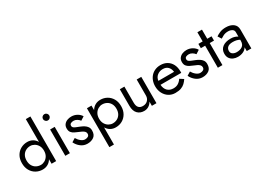

<svg xmlns="http://www.w3.org/2000/svg" viewBox="-11 -1733 3994 2906"><g transform="rotate(-30 1985.5 -280.0)"><path d="M116 -230Q116 -283 137.5 -320Q159 -357 195 -376Q231 -395 273 -395Q308 -395 342 -376Q376 -357 398 -320Q420 -283 420 -230Q420 -177 398 -140Q376 -103 342 -84Q308 -65 273 -65Q231 -65 195 -84Q159 -103 137.5 -140Q116 -177 116 -230ZM35 -230Q35 -156 66 -102Q97 -48 149 -19Q201 10 263 10Q314 10 354.5 -13Q395 -36 420 -79V0H500V-780H420V-381Q395 -424 354.5 -447Q314 -470 263 -470Q201 -470 149 -441Q97 -412 66 -358.5Q35 -305 35 -230Z M660 -460V0H740V-460ZM645 -650Q645 -628 661.5 -611.5Q678 -595 700 -595Q723 -595 739 -611.5Q755 -628 755 -650Q755 -673 739 -689Q723 -705 700 -705Q678 -705 661.5 -689Q645 -673 645 -650Z M918 -162 855 -123Q881 -67 931 -28.5Q981 10 1045 10Q1112 10 1157.5 -23Q1203 -56 1203 -130Q1203 -169 1185 -195Q1167 -221 1138 -239Q1109 -257 1076 -270Q1051 -281 1024.5 -290.5Q998 -300 980 -313.5Q962 -327 962 -349Q962 -376 983 -386.5Q1004 -397 1034 -397Q1062 -397 1090.5 -379.5Q1119 -362 1135 -339L1199 -380Q1178 -418 1133 -444Q1088 -470 1033 -470Q996 -470 962 -457Q928 -444 906 -416.5Q884 -389 884 -346Q884 -303 904 -278Q924 -253 954.5 -238.5Q985 -224 1016 -211Q1043 -201 1066.5 -189Q1090 -177 1105 -161Q1120 -145 1120 -121Q1120 -92 1098.5 -78.5Q1077 -65 1045 -65Q1012 -65 977 -92.5Q942 -120 918 -162Z M1687 -230Q1687 -177 1665.5 -140Q1644 -103 1608.5 -84Q1573 -65 1530 -65Q1495 -65 1461 -84Q1427 -103 1405 -140Q1383 -177 1383 -230Q1383 -283 1405 -320Q1427 -357 1461 -376Q1495 -395 1530 -395Q1573 -395 1608.5 -376Q1644 -357 1665.5 -320Q1687 -283 1687 -230ZM1768 -230Q1768 -305 1737 -358.5Q1706 -412 1654.5 -441Q1603 -470 1540 -470Q1489 -470 1449 -447Q1409 -424 1383 -381V-460H1303V220H1383V-79Q1409 -36 1449 -13Q1489 10 1540 10Q1603 10 1654.5 -19Q1706 -48 1737 -102Q1768 -156 1768 -230Z M1958 -180V-460H1878V-170Q1878 -81 1921.5 -35.5Q1965 10 2036 10Q2081 10 2116.5 -12.5Q2152 -35 2173 -73V0H2253V-460H2173V-180Q2173 -131 2141 -98Q2109 -65 2056 -65Q1958 -65 1958 -180Z M2445 -210H2807Q2808 -216 2808 -222Q2808 -228 2808 -234Q2808 -307 2781 -359.5Q2754 -412 2705 -441Q2656 -470 2591 -470Q2532 -470 2484.5 -446Q2437 -422 2407 -379Q2377 -336 2367 -279Q2365 -267 2364 -255Q2363 -243 2363 -230Q2363 -161 2391.5 -106.5Q2420 -52 2469.5 -21Q2519 10 2581 10Q2641 10 2681 -4.5Q2721 -19 2749 -45.5Q2777 -72 2800 -107L2735 -148Q2712 -111 2676.5 -88Q2641 -65 2591 -65Q2528 -65 2489 -102.5Q2450 -140 2445 -210ZM2447 -278Q2453 -334 2494.5 -367Q2536 -400 2591 -400Q2651 -400 2683 -366Q2715 -332 2721 -278Z M2931 -162 2868 -123Q2894 -67 2944 -28.5Q2994 10 3058 10Q3125 10 3170.5 -23Q3216 -56 3216 -130Q3216 -169 3198 -195Q3180 -221 3151 -239Q3122 -257 3089 -270Q3064 -281 3037.5 -290.5Q3011 -300 2993 -313.5Q2975 -327 2975 -349Q2975 -376 2996 -386.5Q3017 -397 3047 -397Q3075 -397 3103.5 -379.5Q3132 -362 3148 -339L3212 -380Q3191 -418 3146 -444Q3101 -470 3046 -470Q3009 -470 2975 -457Q2941 -444 2919 -416.5Q2897 -389 2897 -346Q2897 -303 2917 -278Q2937 -253 2967.5 -238.5Q2998 -224 3029 -211Q3056 -201 3079.5 -189Q3103 -177 3118 -161Q3133 -145 3133 -121Q3133 -92 3111.5 -78.5Q3090 -65 3058 -65Q3025 -65 2990 -92.5Q2955 -120 2931 -162Z M3326 -620V-460H3251V-385H3326V0H3406V-385H3481V-460H3406V-620Z M3597 -352Q3614 -364 3649.5 -382Q3685 -400 3734 -400Q3772 -400 3801.5 -382.5Q3831 -365 3831 -330V-253Q3812 -266 3782.5 -276Q3753 -286 3712 -286Q3621 -286 3568.5 -245.5Q3516 -205 3516 -132Q3516 -85 3537.5 -53.5Q3559 -22 3595 -6Q3631 10 3674 10Q3726 10 3768 -9.5Q3810 -29 3831 -66V0H3911V-330Q3911 -397 3862 -433.5Q3813 -470 3734 -470Q3672 -470 3628 -451Q3584 -432 3558 -413ZM3597 -135Q3597 -177 3626 -201Q3655 -225 3716 -225Q3749 -225 3777 -218.5Q3805 -212 3831 -198V-180Q3831 -116 3792.5 -88.5Q3754 -61 3694 -61Q3654 -61 3625.5 -79.5Q3597 -98 3597 -135Z"/></g></svg>

Font: Jost-400-Book
Style: Regular
Weight: 400
Version: Version 3.200; ttfautohint (v0.97) -l 8 -r 50 -G 200 -x 14 -